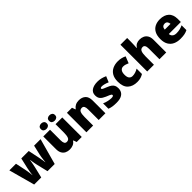

<svg xmlns="http://www.w3.org/2000/svg" viewBox="370 -2306 3854 3854"><g transform="rotate(-45 2297.0 -378.5)"><path d="M484 -242Q478 -267 472 -300Q466 -333 461.5 -362.5Q457 -392 455 -407H452Q450 -392 445 -362Q440 -332 433.5 -298Q427 -264 420 -235L364 0H163L12 -553H200L245 -341Q250 -318 255 -285.5Q260 -253 264.5 -219.5Q269 -186 270 -159H273Q274 -179 278 -205Q282 -231 286.5 -257Q291 -283 295 -303Q299 -323 300 -330L351 -553H562L609 -327Q613 -308 618.5 -278.5Q624 -249 629.5 -217Q635 -185 637 -159H640Q642 -186 646 -220.5Q650 -255 655 -287.5Q660 -320 665 -341L714 -553H898L746 0H542Z M1514 -553V0H1370L1346 -69H1335Q1309 -27 1264 -8.5Q1219 10 1168 10Q1114 10 1070 -11Q1026 -32 1000.5 -77Q975 -122 975 -193V-553H1166V-251Q1166 -197 1181.5 -169Q1197 -141 1232 -141Q1286 -141 1304.5 -185Q1323 -229 1323 -311V-553ZM1044 -690Q1044 -730 1068 -748.5Q1092 -767 1127 -767Q1161 -767 1186 -748.5Q1211 -730 1211 -690Q1211 -651 1186 -632.5Q1161 -614 1127 -614Q1092 -614 1068 -632.5Q1044 -651 1044 -690ZM1278 -690Q1278 -730 1302 -748.5Q1326 -767 1362 -767Q1396 -767 1421 -748.5Q1446 -730 1446 -690Q1446 -651 1421 -632.5Q1396 -614 1362 -614Q1326 -614 1302 -632.5Q1278 -651 1278 -690Z M1992 -563Q2078 -563 2132 -515Q2186 -467 2186 -360V0H1995V-302Q1995 -357 1979 -385Q1963 -413 1928 -413Q1874 -413 1855.5 -369Q1837 -325 1837 -242V0H1646V-553H1790L1816 -480H1823Q1849 -519 1891.5 -541Q1934 -563 1992 -563Z M2727 -170Q2727 -118 2703.5 -77Q2680 -36 2628.5 -13Q2577 10 2493 10Q2434 10 2387.5 3.5Q2341 -3 2293 -21V-174Q2346 -150 2400 -139.5Q2454 -129 2485 -129Q2547 -129 2547 -157Q2547 -169 2537 -178Q2527 -187 2501.5 -198Q2476 -209 2429 -228Q2360 -257 2326 -294.5Q2292 -332 2292 -400Q2292 -481 2354.5 -522Q2417 -563 2520 -563Q2575 -563 2623 -551Q2671 -539 2723 -516L2671 -393Q2630 -412 2588 -423Q2546 -434 2521 -434Q2474 -434 2474 -411Q2474 -401 2482.5 -393Q2491 -385 2515 -375Q2539 -365 2585 -346Q2633 -327 2664.5 -304.5Q2696 -282 2711.5 -250.5Q2727 -219 2727 -170Z M3085 10Q2959 10 2884 -58Q2809 -126 2809 -274Q2809 -375 2847 -438.5Q2885 -502 2950.5 -532.5Q3016 -563 3100 -563Q3151 -563 3196.5 -552Q3242 -541 3281 -521L3225 -380Q3191 -395 3161.5 -404Q3132 -413 3100 -413Q3057 -413 3030 -379Q3003 -345 3003 -275Q3003 -203 3030.5 -172.5Q3058 -142 3101 -142Q3142 -142 3183.5 -155Q3225 -168 3262 -191V-39Q3228 -17 3185 -3.5Q3142 10 3085 10Z M3563 -652Q3563 -591 3560 -549Q3557 -507 3555 -485H3564Q3591 -528 3629 -545.5Q3667 -563 3716 -563Q3771 -563 3815 -542Q3859 -521 3885.5 -476.5Q3912 -432 3912 -360V0H3720V-302Q3720 -413 3654 -413Q3602 -413 3582.5 -369Q3563 -325 3563 -243V0H3372V-760H3563Z M4291 -563Q4412 -563 4482 -500Q4552 -437 4552 -310V-225H4211Q4213 -182 4243.5 -154Q4274 -126 4332 -126Q4384 -126 4427 -136Q4470 -146 4516 -168V-31Q4476 -10 4428.5 0Q4381 10 4309 10Q4225 10 4159.5 -19.5Q4094 -49 4056 -112Q4018 -175 4018 -273Q4018 -373 4052.5 -437Q4087 -501 4148.5 -532Q4210 -563 4291 -563ZM4298 -433Q4264 -433 4241.5 -412Q4219 -391 4215 -345H4379Q4378 -382 4357.5 -407.5Q4337 -433 4298 -433Z"/></g></svg>

Font: Noto Sans Cherokee Black
Style: Regular
Weight: 900
Designer: Monotype Design Team
Foundry: Monotype Imaging Inc.
Version: Version 2.001; ttfautohint (v1.8.4.7-5d5b)